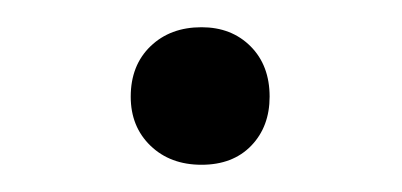

<svg xmlns="http://www.w3.org/2000/svg" viewBox="-20 -116 295 141"><path d="M76 -45Q76 -68 90.5 -82Q105 -96 128 -96Q150 -96 164 -82Q178 -68 178 -45Q178 -23 164.5 -9Q151 5 128 5Q105 5 90.5 -9Q76 -23 76 -45Z"/></svg>

Font: Ysabeau
Style: Regular
Weight: 400
Designer: Christian Thalmann (Catharsis Fonts)
Version: Version 0.003